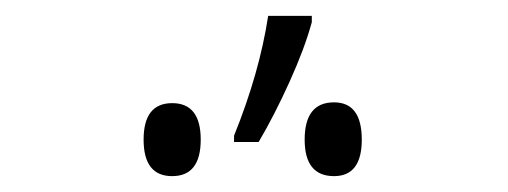

<svg xmlns="http://www.w3.org/2000/svg" viewBox="-20 -850 640 242"><path d="M306 -671Q326 -705 345 -747Q364 -789 373 -822V-830H318Q307 -758 275 -679V-671ZM436 -674Q436 -721 401 -721Q364 -721 364 -674Q364 -628 401 -628Q436 -628 436 -674ZM233 -674Q233 -720 197 -720Q161 -720 161 -674Q161 -628 197 -628Q233 -628 233 -674Z"/></svg>

Font: Noto Sans Mono UI Light
Style: Regular
Weight: 300
Designer: Monotype Design team
Foundry: Monotype Imaging Inc.
Version: 1.000